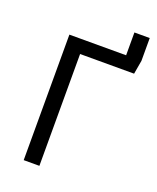

<svg xmlns="http://www.w3.org/2000/svg" viewBox="-149 -901 807 989"><g transform="rotate(20 254.0 -406.5)"><path d="M414 -813H498V-688L485 -613H189V0H103V-688H414Z"/></g></svg>

Font: FiraGO Book
Style: Regular
Weight: 350
Designer: bBox Type
Foundry: bBox Type GmbH
Version: Version 1.001;PS 001.001;hotconv 1.0.88;makeotf.lib2.5.64775